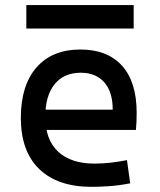

<svg xmlns="http://www.w3.org/2000/svg" viewBox="-20 -721 626 751"><path d="M337.9 9.8Q205.6 9.8 133.5 -59.8Q61.5 -129.4 61.5 -259.8Q61.5 -386.7 122.6 -457Q183.6 -527.3 294.9 -527.3Q399.9 -527.3 457.3 -463.9Q514.6 -400.4 514.6 -279.3Q514.6 -243.7 511.7 -212.9H148.4V-292H420.9Q420.9 -361.8 387.7 -399.2Q354.5 -436.5 295.9 -436.5Q230 -436.5 193.6 -391.6Q157.2 -346.7 157.2 -264.6Q157.2 -174.8 207.3 -127.9Q257.3 -81.1 349.6 -81.1Q381.8 -81.1 413.1 -84.7Q444.3 -88.4 476.6 -94.7L489.3 -3.9Q443.4 4.9 405.3 7.3Q367.2 9.8 337.9 9.8ZM83 -609.4V-701.2H502.9V-609.4Z"/></svg>

Font: Cascadia Mono
Style: Regular
Weight: 400
Monospace: yes
Designer: Aaron Bell
Foundry: Saja Typeworks
Version: Version 2404.023